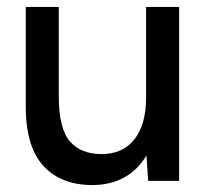

<svg xmlns="http://www.w3.org/2000/svg" viewBox="-20 -520 601 552"><path d="M401 -73Q376 -31 336.5 -9.5Q297 12 246 12Q154 12 103.5 -44.5Q53 -101 54 -219V-500H149V-244Q149 -150 181 -113.5Q213 -77 272 -77Q333 -77 366.5 -119.5Q400 -162 400 -240V-500H495V0H406Z"/></svg>

Font: Oak Sans Medium
Style: Regular
Weight: 500
Designer: Erik Kennedy, Walven
Foundry: Erik Kennedy, Walven
Version: Version 1.000